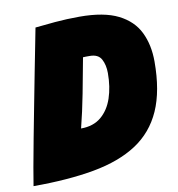

<svg xmlns="http://www.w3.org/2000/svg" viewBox="-78 -732 759 821"><g transform="rotate(-10 302.0 -322.0)"><path d="M2 17Q6 -9.5 15.5 -63.2Q25 -117 38.2 -186Q51.5 -255 65.5 -328.2Q79.5 -401.5 92.5 -468Q105.5 -534.5 115 -582.8Q124.5 -631 128 -649.5Q163 -653.5 214.5 -658Q266 -662.5 321 -662.5Q427 -662.5 488.8 -631.5Q550.5 -600.5 577.2 -545.5Q604 -490.5 604 -418Q604 -290.5 566.5 -206.2Q529 -122 454 -73Q379 -24 266 -3.5Q153 17 2 17ZM245 -190.5Q298.5 -190.5 332.5 -219Q366.5 -247.5 382.8 -295.8Q399 -344 399 -404Q399 -439.5 385.5 -464.5Q372 -489.5 335.5 -489.5Q328 -489.5 319.5 -489.5Q311 -489.5 306 -489Q292 -412 277.2 -335.8Q262.5 -259.5 245 -190.5Z"/></g></svg>

Font: Grandstander Black
Style: Italic
Weight: 900
Italic angle: -15°
Designer: Tyler Finck
Foundry: Etcetera Type Co
Version: Version 1.200; ttfautohint (v1.8.3)